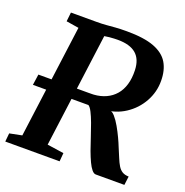

<svg xmlns="http://www.w3.org/2000/svg" viewBox="-133 -872 957 993"><g transform="rotate(20 345.0 -375.5)"><path d="M2 0 6.5 -46.5 74 -60 156.5 -682 87.5 -693 93 -743H235Q264 -743 287.2 -745Q310.5 -747 336.2 -749Q362 -751 398.5 -751Q493.5 -751 548.8 -730Q604 -709 628 -668.8Q652 -628.5 652 -570Q652.5 -509 622.5 -455Q592.5 -401 540.2 -366.8Q488 -332.5 420.5 -329L452.5 -336Q467 -337.5 483.2 -319Q499.5 -300.5 515 -273.2Q530.5 -246 543 -219.2Q555.5 -192.5 562 -175.5Q575 -145.5 584.5 -122Q594 -98.5 604 -82Q614 -65.5 628 -57Q642 -48.5 663.5 -48L657.5 0H500Q489 0 477.8 -13.5Q466.5 -27 455.5 -50.5Q444.5 -74 433 -105Q421 -139 409.2 -175Q397.5 -211 385.8 -242.8Q374 -274.5 363 -296.2Q352 -318 341.5 -324.5Q337.5 -324.5 327.5 -324.5Q317.5 -324.5 297.8 -324.5Q278 -324.5 244.2 -324.5Q210.5 -324.5 159.5 -324.5Q108.5 -324.5 36 -324.5L44.5 -384Q106 -384 151.5 -384Q197 -384 229.8 -384Q262.5 -384 284.2 -384Q306 -384 319.2 -384Q332.5 -384 339.5 -384.2Q346.5 -384.5 349 -384.5Q386 -387 415.8 -400.8Q445.5 -414.5 466.2 -438.5Q487 -462.5 497.2 -497Q507.5 -531.5 506 -576Q504 -635.5 470.2 -664.5Q436.5 -693.5 369 -693.5Q362 -693.5 349.8 -693Q337.5 -692.5 323.5 -691.2Q309.5 -690 296.8 -687.5Q284 -685 275 -680.5L301 -721L213.5 -60L305 -46.5L301 0Z"/></g></svg>

Font: Merriweather Light 18pt
Style: Bold Italic
Weight: 700
Italic angle: -7.8°
Version: Version 2.101